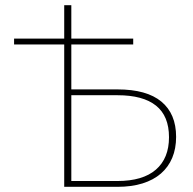

<svg xmlns="http://www.w3.org/2000/svg" viewBox="-20 -723 747 743"><path d="M434 -22.5Q532.5 -22.5 583.2 -66.5Q634 -110.5 634 -192Q634 -274 583.8 -314.2Q533.5 -354.5 435 -354.5H256V-22.5ZM435 -377Q547.5 -377 604.5 -329.8Q661.5 -282.5 661.5 -193.5Q661.5 -148 646.5 -112.2Q631.5 -76.5 602.8 -51.5Q574 -26.5 531.5 -13.2Q489 0 434 0H228.5V-551H34.5V-573.5H228.5V-703H256V-573.5H495.5V-551H256V-377Z"/></svg>

Font: Lato 2
Style: Regular
Weight: 200
Designer: Lukasz Dziedzic with Adam Twardoch and Botio Nikoltchev
Foundry: tyPoland Lukasz Dziedzic
Version: Version 2.015; 2015-08-06; http://www.latofonts.com/